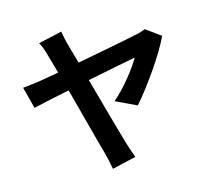

<svg xmlns="http://www.w3.org/2000/svg" viewBox="-121 -955 1243 1159"><g transform="rotate(-15 500.0 -375.5)"><path d="M940 -634 848 -700C833 -693 810 -685 789 -682C741 -671 565 -637 411 -608L377 -727C368 -759 362 -791 358 -816L211 -783C222 -764 232 -740 244 -695L276 -582L161 -562C122 -556 87 -552 48 -548L83 -413C119 -422 207 -441 309 -462C354 -294 405 -98 423 -37C432 -3 440 37 445 65L594 30C584 5 569 -43 562 -64C542 -131 490 -320 443 -490C583 -518 716 -545 746 -550C715 -495 634 -389 560 -327L689 -266C771 -358 893 -532 940 -634Z"/></g></svg>

Font: Noto Sans Mono CJK TC
Style: Bold
Weight: 700
Designer: Ryoko NISHIZUKA 西塚涼子 (kana, bopomofo & ideographs); Paul D. Hunt (Latin, Greek & Cyrillic); Sandoll Communications 산돌커뮤니
Foundry: Adobe
Version: Version 2.004;hotconv 1.0.118;makeotfexe 2.5.65603